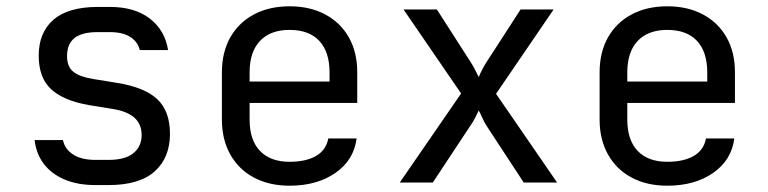

<svg xmlns="http://www.w3.org/2000/svg" viewBox="-20 -580 2440 610"><path d="M283 8Q227 8 185.5 -9.5Q144 -27 119.5 -59Q95 -91 90 -135H180Q186 -106 212.5 -89Q239 -72 283 -72H325Q378 -72 404 -93.5Q430 -115 430 -151Q430 -186 406.5 -206.5Q383 -227 337 -234L263 -246Q182 -260 142.5 -296.5Q103 -333 103 -403Q103 -477 150 -517.5Q197 -558 291 -558H329Q408 -558 456 -521Q504 -484 514 -421H424Q418 -447 394 -462.5Q370 -478 329 -478H291Q240 -478 216.5 -459Q193 -440 193 -402Q193 -368 213 -352Q233 -336 276 -329L350 -317Q439 -303 479.5 -265Q520 -227 520 -155Q520 -79 471.5 -35.5Q423 8 325 8Z M900 10Q835 10 786.5 -16Q738 -42 711.5 -89.5Q685 -137 685 -200V-350Q685 -414 711.5 -461Q738 -508 786.5 -534Q835 -560 900 -560Q965 -560 1013.5 -534Q1062 -508 1088.5 -461Q1115 -414 1115 -350V-253H773V-200Q773 -135 806 -100.5Q839 -66 900 -66Q952 -66 984 -84.5Q1016 -103 1023 -140H1113Q1104 -71 1045.5 -30.5Q987 10 900 10ZM1027 -313V-350Q1027 -415 994.5 -450Q962 -485 900 -485Q839 -485 806 -450Q773 -415 773 -350V-321H1034Z M1250 0 1445 -283 1262 -550H1368L1477 -380Q1484 -369 1490.5 -356Q1497 -343 1501 -335Q1504 -343 1510.5 -356Q1517 -369 1524 -380L1634 -550H1739L1556 -282L1750 0H1644L1526 -180Q1519 -191 1512.5 -205.5Q1506 -220 1501 -229Q1497 -220 1489.5 -205.5Q1482 -191 1474 -180L1355 0Z M2100 10Q2035 10 1986.5 -16Q1938 -42 1911.5 -89.5Q1885 -137 1885 -200V-350Q1885 -414 1911.5 -461Q1938 -508 1986.5 -534Q2035 -560 2100 -560Q2165 -560 2213.5 -534Q2262 -508 2288.5 -461Q2315 -414 2315 -350V-253H1973V-200Q1973 -135 2006 -100.5Q2039 -66 2100 -66Q2152 -66 2184 -84.5Q2216 -103 2223 -140H2313Q2304 -71 2245.5 -30.5Q2187 10 2100 10ZM2227 -313V-350Q2227 -415 2194.5 -450Q2162 -485 2100 -485Q2039 -485 2006 -450Q1973 -415 1973 -350V-321H2234Z"/></svg>

Font: JetBrains Mono Zero
Style: Regular-Zero
Weight: 400
Designer: Philipp Nurullin, Konstantin Bulenkov
Foundry: JetBrains
Version: Version 2.211